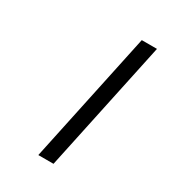

<svg xmlns="http://www.w3.org/2000/svg" viewBox="-207 -893 1014 1117"><g transform="rotate(30 300.0 -335.0)"><path d="M413 -775 226 105H328L515 -775Z"/></g></svg>

Font: LT Wave Mono
Style: Italic
Weight: 400
Designer: Daniel Lyons
Version: Version 2.5 (Glyphs App)